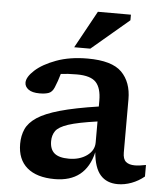

<svg xmlns="http://www.w3.org/2000/svg" viewBox="-53 -779 721 837"><g transform="rotate(5 307.5 -360.5)"><path d="M493 9Q444.5 9 417 -22Q389.5 -53 383.5 -121Q352.5 11 217 11Q138.5 11 96.2 -25Q54 -61 54 -129Q54 -165 67 -194Q80 -223 114.5 -246Q149 -269 213.5 -287.2Q278 -305.5 381.5 -321V-346.5Q381.5 -401.5 358 -426.8Q334.5 -452 274.5 -452Q253.5 -452 236 -451Q218.5 -450 204 -448Q195 -416 183 -387.5Q174.5 -367 159.2 -361.2Q144 -355.5 119 -355.5Q86.5 -355.5 70.2 -367.5Q54 -379.5 54 -397Q54 -421.5 86.8 -451.5Q119.5 -481.5 178.2 -503.2Q237 -525 315 -525Q421.5 -525 464.5 -481.8Q507.5 -438.5 507.5 -363.5V-130.5Q507.5 -102 521 -90.5Q534.5 -79 560.5 -79Q579.5 -79 608.5 -85V-34.5Q583 -13.5 552.8 -2.2Q522.5 9 493 9ZM187.5 -152.5Q187.5 -117 207.5 -100Q227.5 -83 271 -83Q318 -83 349.8 -105.8Q381.5 -128.5 381.5 -163.5V-255.5Q296.5 -243.5 255 -229.8Q213.5 -216 200.5 -197.2Q187.5 -178.5 187.5 -152.5ZM252 -569 341.5 -732H486V-707.5L322.5 -569Z"/></g></svg>

Font: Newsreader 6pt Medium
Style: Regular
Weight: 500
Designer: Hugues Gentile
Foundry: Production Type
Version: Version 1.003; ttfautohint (v1.8.3)